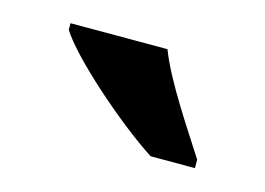

<svg xmlns="http://www.w3.org/2000/svg" viewBox="-40 -828 394 285"><g transform="rotate(15 157.0 -686.0)"><path d="M206 -606H274V-619C250 -657 206 -721 189 -766H40V-756C61 -721 150 -642 206 -606Z"/></g></svg>

Font: Noto Serif Georgian ExtraCondensed ExtraBold
Style: Regular
Weight: 800
Width: 2
Designer: Monotype Design Team, Akaki Razmadze
Foundry: Google LLC
Version: Version 2.003